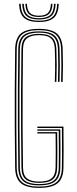

<svg xmlns="http://www.w3.org/2000/svg" viewBox="-20 -952 390 978"><path d="M179.2 5Q114.5 5 86.2 -19Q58 -43 57.2 -98Q55.8 -206 55.2 -303Q54.8 -400 55.2 -497Q55.8 -594 57.2 -702Q58 -757.2 86 -781.1Q114 -805 178.2 -805Q242.5 -805 270.1 -780.8Q297.8 -756.5 299.2 -702Q300.8 -654 300.8 -618.9Q300.8 -583.8 299.2 -535H291.2Q292.8 -582.2 292.8 -618.5Q292.8 -654.8 291.2 -702Q289.8 -753.8 263.6 -776.1Q237.5 -798.5 178.2 -798.5Q118.5 -798.5 92.2 -776.1Q66 -753.8 65.2 -702Q63.8 -594 63.2 -497Q62.8 -400 63.2 -303Q63.8 -206 65.2 -98Q66 -46.2 92.5 -23.9Q119 -1.5 179.2 -1.5Q240.8 -1.5 267.6 -23.9Q294.5 -46.2 295.2 -98Q295.8 -128 295.9 -156.6Q296 -185.2 295.9 -219.4Q295.8 -253.5 295.2 -300H170.2V-307H303.2Q304 -235 304 -189.4Q304 -143.8 303.2 -98Q302.5 -43 273.8 -19Q245 5 179.2 5ZM179.2 -7.8Q123.5 -7.8 98.8 -28.8Q74 -49.8 73.2 -98Q71.8 -206 71.2 -303Q70.8 -400 71.2 -497Q71.8 -594 73.2 -702Q74 -750.5 98.5 -771.4Q123 -792.2 178.2 -792.2Q233.2 -792.2 257.5 -771.4Q281.8 -750.5 283.2 -702Q284.8 -654.8 284.8 -618.1Q284.8 -581.5 283.2 -535H275.2Q276.8 -581.5 276.8 -617.9Q276.8 -654.2 275.2 -701Q273.8 -746.5 251.2 -766.1Q228.8 -785.8 178.2 -785.8Q127.8 -785.8 104.9 -766.6Q82 -747.5 81.2 -702Q79.8 -594 79.2 -497Q78.8 -400 79.2 -303Q79.8 -206 81.2 -98Q82 -51.8 105.6 -33Q129.2 -14.2 179.2 -14.2Q232.2 -14.2 255.4 -33.8Q278.5 -53.2 279.2 -98Q280 -140.8 280 -182.5Q280 -224.2 279.2 -286H170.2V-293H287.2Q288 -228.5 288 -185Q288 -141.5 287.2 -98Q286.5 -49.8 261.5 -28.8Q236.5 -7.8 179.2 -7.8ZM179.2 -20.5Q135 -20.5 112.4 -37.4Q89.8 -54.2 89.2 -98Q88 -188.5 87.4 -283.4Q86.8 -378.2 87.1 -482Q87.5 -585.8 89.2 -702Q89.8 -746 112.2 -762.8Q134.8 -779.5 178.2 -779.5Q224.5 -779.5 245.1 -761.2Q265.8 -743 267.2 -701Q268.8 -656 268.8 -618.5Q268.8 -581 267.2 -535H259.2Q260.5 -572.8 260.8 -598.2Q261 -623.8 260.6 -647Q260.2 -670.2 259.2 -701.5Q258.2 -738.8 240.1 -755.9Q222 -773 178.2 -773Q139 -773 118.4 -757.5Q97.8 -742 97.2 -701Q96 -606 95.4 -503.9Q94.8 -401.8 95.2 -299Q95.8 -196.2 97.2 -99Q97.8 -57.5 118.9 -42.2Q140 -27 179.2 -27Q223.5 -27 243 -43.8Q262.5 -60.5 263.2 -99Q264 -137.2 264 -177.6Q264 -218 263.2 -272H170.2V-279H271.2Q272 -221.2 272 -179.6Q272 -138 271.2 -98Q270.5 -56.5 249.1 -38.5Q227.8 -20.5 179.2 -20.5ZM178.2 -840Q125.5 -840 102.1 -861.5Q78.8 -883 77.2 -932.5H85.2Q86.5 -886.5 108.2 -866.5Q130 -846.5 178.2 -846.5Q226.8 -846.5 248.4 -866.5Q270 -886.5 271.2 -932.5H279.2Q277.8 -883 254.4 -861.5Q231 -840 178.2 -840ZM178.2 -852.8Q134 -852.8 114.2 -871.2Q94.5 -889.8 93.2 -932.5H101.2Q102.5 -893.2 120.4 -876.2Q138.2 -859.2 178.2 -859.2Q218.5 -859.2 236.4 -876.2Q254.2 -893.2 255.2 -932.5H263.2Q262 -889.8 242.2 -871.2Q222.5 -852.8 178.2 -852.8ZM178.2 -865.5Q142.5 -865.5 126.5 -881.1Q110.5 -896.8 109.2 -932.5H117.2Q118.2 -900 132.4 -886Q146.5 -872 178.2 -872Q210 -872 224.1 -886Q238.2 -900 239.2 -932.5H247.2Q246.2 -896.8 230.1 -881.1Q214 -865.5 178.2 -865.5Z"/></svg>

Font: Big Shoulders Inline Text Thin
Style: Regular
Weight: 100
Designer: Patric King
Foundry: XO Type Co
Version: Version 2.002